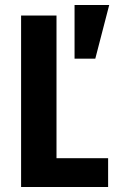

<svg xmlns="http://www.w3.org/2000/svg" viewBox="-20 -750 458 770"><path d="M64.6 0H413.6V-115.6H206.6V-687.8H64.6ZM279 -514.8H362.2L418 -730H279Z"/></svg>

Font: Secuela Light
Style: Regular
Weight: 300
Designer: Fernando Haro
Foundry: deFharo
Version: Version 1.708